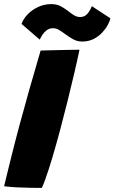

<svg xmlns="http://www.w3.org/2000/svg" viewBox="-43 -904 558 936"><path d="M161 12Q136 12 103.2 11.5Q70.5 11 37.2 9.2Q4 7.5 -23 4Q-17.5 -18.5 -9.5 -51.8Q-1.5 -85 8.5 -124.8Q18.5 -164.5 29.2 -207Q40 -249.5 51 -290Q74 -375.5 100.2 -468.2Q126.5 -561 155 -657.5Q165.5 -658 189 -658.5Q212.5 -659 241.8 -659.8Q271 -660.5 298.5 -661Q326 -661.5 344.5 -661.5Q334.5 -613 319.5 -548.8Q304.5 -484.5 287 -413.8Q269.5 -343 251 -274Q241.5 -238.5 232 -204.5Q222.5 -170.5 213.2 -139.2Q204 -108 195 -80.2Q186 -52.5 177.5 -29Q169 -5.5 161 12ZM62 -787.5Q70.5 -812 91.8 -834Q113 -856 142.8 -870Q172.5 -884 206.5 -884Q235 -884 255.2 -872.5Q275.5 -861 292 -848Q305.5 -837 319 -829Q332.5 -821 348 -821Q370 -821 384 -838Q398 -855 404.5 -874L495 -815Q493 -802.5 483 -783.5Q473 -764.5 455.8 -745.8Q438.5 -727 413.8 -714.2Q389 -701.5 357.5 -701.5Q333 -701.5 312 -713.5Q291 -725.5 273 -739Q258 -750.5 243.8 -758.5Q229.5 -766.5 216 -766.5Q197 -766.5 183.5 -755.8Q170 -745 162 -731.8Q154 -718.5 150.5 -711Z"/></svg>

Font: Grandstander Thin Black
Style: Italic
Weight: 900
Italic angle: -15°
Version: Version 1.200